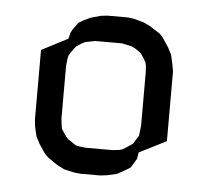

<svg xmlns="http://www.w3.org/2000/svg" viewBox="-39 -453 548 495"><g transform="rotate(5 235.5 -206.0)"><path d="M57.1 -128.9V-309.1L125 -344.2L128.9 -359.9L133.8 -369.1L143.1 -381.8L147 -387.2L160.2 -395L176.8 -402.8L203.1 -410.2L220.2 -412.1H272L288.1 -410.2L314.9 -402.8L331.1 -395L357.9 -377.9L366.2 -369.1L382.8 -344.2L392.1 -326.2L397.9 -300.8L400.9 -283.2V-103L331.1 -67.9L328.1 -50.8L323.2 -43L314.9 -28.8L310.1 -24.9L296.9 -17.1L279.8 -7.8L253.9 -2L236.8 0H186L168 -2L143.1 -7.8L125 -17.1L100.1 -34.2L90.8 -43L74.2 -67.9L64.9 -85.9L59.1 -110.8ZM125 -137.2 127 -120.1 128.9 -110.8 133.8 -103 143.1 -89.8 147 -85.9 160.2 -77.1 168 -71.8 176.8 -69.8 193.8 -67.9H263.2L279.8 -69.8L288.1 -71.8L296.9 -77.1L310.1 -85.9L314.9 -89.8L323.2 -103L328.1 -110.8L329.1 -120.1L331.1 -137.2V-273.9L330.1 -292L328.1 -300.8L323.2 -309.1L314.9 -321.8L310.1 -326.2L296.9 -335L288.1 -338.9L279.8 -340.8L263.2 -344.2H193.8L176.8 -340.8L168 -338.9L160.2 -335L147 -326.2L143.1 -321.8L133.8 -309.1L128.9 -300.8L127 -292L125 -273.9Z"/></g></svg>

Font: Petahja
Style: Regular
Weight: 400
Designer: T. Christopher White
Version: Version 1.1